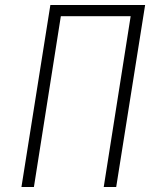

<svg xmlns="http://www.w3.org/2000/svg" viewBox="-20 -750 640 770"><path d="M116 0H66L182 -730H562L446 0H396L504 -685H224Z"/></svg>

Font: JetBrains Mono Extra Light
Style: Italic
Weight: 200
Italic angle: -9°
Monospace: yes
Designer: Philipp Nurullin, Konstantin Bulenkov
Foundry: JetBrains
Version: 2.002